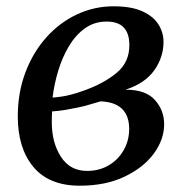

<svg xmlns="http://www.w3.org/2000/svg" viewBox="-20 -580 594 610"><path d="M233.5 10Q136 10 86.2 -49.5Q36.5 -109 36.5 -210Q36.5 -286 60.8 -350Q85 -414 127.2 -461.2Q169.5 -508.5 224.5 -534.2Q279.5 -560 340.5 -560Q397.5 -560 432.5 -544Q467.5 -528 483.5 -502.2Q499.5 -476.5 499.5 -447Q499.5 -398 470 -356.5Q440.5 -315 378.5 -295Q442 -295.5 471.8 -262.8Q501.5 -230 501.5 -185Q501.5 -137 468.8 -92.2Q436 -47.5 375.8 -18.8Q315.5 10 233.5 10ZM147 -270Q175 -272 198.2 -277.5Q221.5 -283 247.5 -292.5Q310 -315 350.5 -348.5Q391 -382 391 -436.5Q391 -511.5 319 -511.5Q279.5 -511.5 249.5 -489.8Q219.5 -468 198.5 -432.5Q177.5 -397 164.8 -354.5Q152 -312 147 -270ZM256.5 -37Q295 -37 325 -54.5Q355 -72 372.5 -102.2Q390 -132.5 390.5 -169.5Q390.5 -254.5 299.5 -258Q288 -255 268.2 -248.8Q248.5 -242.5 225.5 -238Q208.5 -234.5 188.5 -231Q168.5 -227.5 145.5 -226Q144.5 -208.5 144.5 -192Q144.5 -127 173.5 -82Q202.5 -37 256.5 -37Z"/></svg>

Font: Merriweather Text Regular
Style: Italic
Weight: 400
Italic angle: -7.8°
Designer: Eben Sorkin
Foundry: Eben Sorkin
Version: Version 2.100; ttfautohint (v1.7.19-72a1) -l 8 -r 50 -G 200 